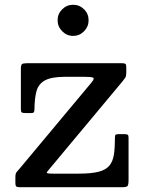

<svg xmlns="http://www.w3.org/2000/svg" viewBox="-20 -785 600 805"><path d="M254 -463Q195.5 -463 168.2 -447.8Q141 -432.5 133 -402.8Q125 -373 124.5 -329Q124.5 -319.5 122.5 -315.2Q120.5 -311 110 -311H87Q75 -311 71.2 -313.8Q67.5 -316.5 67.5 -328V-494.5Q67.5 -512 72 -516Q76.5 -520 94.5 -520H491.5Q502 -520 505.8 -517.2Q509.5 -514.5 509.5 -503V-481.5Q509.5 -466 505.5 -459.8Q501.5 -453.5 495 -445.5L188.5 -78Q177 -65 176 -61Q175 -57 201 -57H310Q363 -57 393.8 -65Q424.5 -73 439 -91Q453.5 -109 457.8 -138.2Q462 -167.5 462 -210Q462 -218.5 465.5 -220.5Q469 -222.5 477.5 -222.5H502Q512 -222.5 515.5 -220Q519 -217.5 519 -208V-30.5Q519 -10.5 514.8 -5.2Q510.5 0 490.5 0H62.5Q51.5 0 48 -3.5Q44.5 -7 44.5 -17.5V-42.5Q44.5 -58 50.2 -64.2Q56 -70.5 63 -79L364 -439.5Q377.5 -456 370 -459.5Q362.5 -463 332.5 -463ZM286.5 -634.5Q260 -634.5 240.8 -654Q221.5 -673.5 221.5 -700Q221.5 -727 240.8 -746Q260 -765 286.5 -765Q313.5 -765 332.5 -746Q351.5 -727 351.5 -700Q351.5 -673.5 332.5 -654Q313.5 -634.5 286.5 -634.5Z"/></svg>

Font: Besley* Medium
Style: Regular
Weight: 500
Designer: Owen Earl
Foundry: indestructible type*
Version: Version 3.000; ttfautohint (v1.8.3)